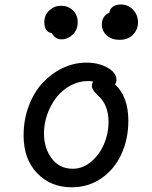

<svg xmlns="http://www.w3.org/2000/svg" viewBox="-20 -802 660 834"><path d="M291.5 11.5Q199.5 11.5 141 -50Q82.5 -111.5 82.5 -213.5Q82.5 -282.5 105.2 -342.5Q128 -402.5 166 -443Q204 -483.5 253.2 -506.8Q302.5 -530 355.5 -530Q420 -530 463 -497.5Q479.5 -484 484.2 -467.2Q489 -450.5 480 -435Q537.5 -382 537.5 -277.5Q537.5 -197.5 507 -131.8Q476.5 -66 420 -27.2Q363.5 11.5 291.5 11.5ZM171 -223.5Q171 -158.5 204.5 -113.8Q238 -69 296.5 -69Q339.5 -69 375.8 -99.5Q412 -130 431.8 -176.2Q451.5 -222.5 451.5 -272Q451.5 -348.5 404 -388.5Q386 -406 381 -418.5Q376 -431 382.5 -443.5L385 -447.5Q374 -450 363 -450Q322 -450 285.5 -430Q249 -410 224.2 -377.8Q199.5 -345.5 185.2 -305Q171 -264.5 171 -223.5ZM172.5 -705.5Q172.5 -736.5 194.2 -756.8Q216 -777 245 -777Q275.5 -777 296.5 -757.2Q317.5 -737.5 317.5 -705.5Q317.5 -672.5 296 -651.8Q274.5 -631 247 -631Q219.5 -631 205 -658.5Q190 -659.5 181.2 -671.8Q172.5 -684 172.5 -705.5ZM422.5 -695.5Q422.5 -732 455 -747Q457 -763.5 470.5 -773Q484 -782.5 504.5 -782.5Q537 -782.5 558.2 -759.5Q579.5 -736.5 579.5 -705Q579.5 -673.5 557.5 -651.2Q535.5 -629 499 -629Q465 -629 443.8 -648Q422.5 -667 422.5 -695.5Z"/></svg>

Font: Monaspace Radon
Style: Regular
Weight: 400
Designer: Riley Cran & the Lettermatic Team
Foundry: Lettermatic
Version: Version 1.000 (Monaspace Radon)